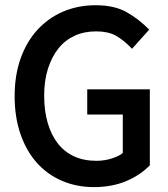

<svg xmlns="http://www.w3.org/2000/svg" viewBox="-20 -703 657 749"><path d="M37.1 -328.1Q37.1 -409.7 60.5 -475.3Q84 -541 126.5 -587.2Q168.9 -633.3 226.8 -658Q284.7 -682.6 353.5 -682.6Q425.8 -682.6 473.6 -655.8Q521.5 -628.9 562 -587.4L495.1 -512.7Q460.9 -548.3 430.9 -564.5Q400.9 -580.6 355 -580.6Q308.1 -580.6 271 -563.5Q233.9 -546.4 208 -514.2Q182.1 -481.9 167.2 -435.3Q152.3 -388.7 152.3 -330.1Q152.3 -270 166.3 -222.9Q180.2 -175.8 205.6 -143.3Q231 -110.8 268.6 -93.3Q306.2 -75.7 356 -75.7Q388.2 -75.7 417.2 -85.2Q446.3 -94.7 459 -106.4V-256.3H320.3V-354.5H564.5V-58.1Q525.9 -18.6 470.7 4.2Q415.5 26.9 346.7 26.9Q278.8 26.9 221.9 2.4Q165 -22 124 -67.6Q83 -113.3 60.1 -179.4Q37.1 -245.6 37.1 -328.1Z"/></svg>

Font: Pyidaungsu
Style: Bold
Weight: 700
Designer: Sun Tun
Foundry: MCF
Version: Version 2.005 July 4, 2018; ttfautohint (v1.8.1)